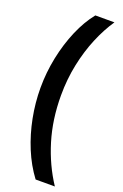

<svg xmlns="http://www.w3.org/2000/svg" viewBox="-208 -829 796 1247"><g transform="rotate(20 190.0 -206.0)"><path d="M45 -210Q45 -316 66.5 -420.5Q88 -525 127 -616Q166 -707 219 -773H351Q304 -704 267 -615.5Q230 -527 208.5 -424Q187 -321 187 -209Q187 -43 230.5 100Q274 243 352 361H219Q162 285 123.5 191.5Q85 98 65 -4.5Q45 -107 45 -210Z"/></g></svg>

Font: Noto Sans Telugu Condensed ExtraBold
Style: Regular
Weight: 800
Width: 3
Designer: Jelle Bosma - Monotype Design Team
Foundry: Monotype Imaging Inc.
Version: Version 2.005; ttfautohint (v1.8.4.7-5d5b)